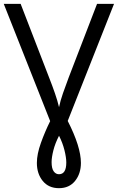

<svg xmlns="http://www.w3.org/2000/svg" viewBox="-20 -734 616 994"><path d="M285.2 240.2Q231.9 240.2 201.4 202.9Q170.9 165.5 170.9 109.4Q170.9 64 191.7 6.1Q212.4 -51.8 239.7 -106.9L-0.5 -713.9H86.9L234.4 -332Q251.5 -288.6 264.6 -250.5Q277.8 -212.4 285.6 -179.2Q292.5 -212.4 305.9 -251Q319.3 -289.6 335.9 -333.5L482.4 -713.9H570.3L330.6 -107.9Q398.9 25.9 398.9 109.4Q398.9 165 368.7 202.6Q338.4 240.2 285.2 240.2ZM285.2 168Q323.2 168 323.2 107.4Q323.2 81.5 313.7 43.5Q304.2 5.4 285.6 -31.2Q265.6 7.8 256.3 44.4Q247.1 81.1 247.1 105.5Q247.1 137.7 257.8 152.8Q268.6 168 285.2 168Z"/></svg>

Font: Open Sans
Style: Regular
Weight: 400
Designer: Monotype Design Team
Foundry: Monotype Imaging Inc.
Version: Version 3.000; ttfautohint (v1.8.4)